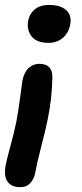

<svg xmlns="http://www.w3.org/2000/svg" viewBox="-28 -485 338 788"><path d="M171.9 -309.1Q122.1 -309.1 101.3 -336.2Q80.6 -363.3 87.9 -401.9Q94.2 -430.2 116 -447.5Q137.7 -464.8 172.9 -464.8Q220.2 -464.8 244.1 -442.9Q268.1 -420.9 259.8 -382.8Q252.4 -347.7 228.5 -328.4Q204.6 -309.1 171.9 -309.1ZM54.2 283.2Q18.6 283.2 2.4 259.5Q-13.7 235.8 -3.9 189Q0.5 166.5 15.4 112.3Q30.3 58.1 39.1 14.2Q47.9 -31.2 54.7 -85.2Q61.5 -139.2 64 -153.8Q70.8 -188.5 89.6 -205.8Q108.4 -223.1 132.8 -223.1Q187 -223.1 187 -168.9Q185.5 -82 168 3.9Q160.2 43.5 142.1 113Q124 182.6 117.2 221.2Q112.3 249 96.7 266.1Q81.1 283.2 54.2 283.2Z"/></svg>

Font: Shantell Sans Bouncy
Style: Italic
Weight: 600
Italic angle: -11.31°
Designer: Stephen Nixon, Anya Danilova, Shantell Martin
Foundry: Arrow Type
Version: Version 1.006;[9816181b4]